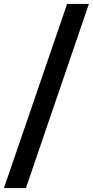

<svg xmlns="http://www.w3.org/2000/svg" viewBox="-45 -835 469 970"><path d="M294 -815H404L86 115H-25Z"/></svg>

Font: Gontserrat Medium
Style: Regular
Weight: 500
Designer: Julieta Ulanovsky
Foundry: Julieta Ulanovsky
Version: Version 6.001